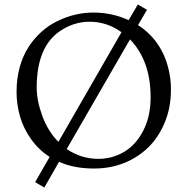

<svg xmlns="http://www.w3.org/2000/svg" viewBox="-20 -737 838 858"><path d="M234.1 -641.6Q313.5 -680.9 397.1 -680.9Q480.7 -680.9 554.9 -647L595.9 -717L637 -693.1L596.9 -625Q702.6 -555.4 732.9 -429.2Q743.9 -383.8 743.9 -339.6Q743.9 -295.4 736.9 -258.9Q730 -222.4 715.5 -187.7Q700.9 -153.1 679.9 -122.6Q658.9 -92 629.8 -66.5Q600.6 -41 565.4 -22.7Q491.2 16.1 400.6 16.1Q310.1 16.1 243.9 -13.9L178 101.1L137 76.9L201.9 -35.9Q153.6 -66.7 119.8 -113.9Q85.9 -161.1 69.9 -215Q54 -268.8 54 -326.7Q54 -384.5 67.6 -434.9Q81.3 -485.4 105.5 -523.7Q129.6 -562 162.5 -592.3Q195.3 -622.6 234.1 -641.6ZM144 -346.2Q144 -287.1 169.1 -218.9Q194.1 -150.6 241 -103L522.9 -593Q458 -639.9 379.9 -639.9Q310.3 -639.9 248.8 -598.6Q144 -528.1 144 -346.2ZM278.1 -71Q343 -27.1 419.9 -27.1Q480.7 -27.1 533.7 -57.9Q586.4 -88.4 619.1 -151.1Q653.1 -215.6 653.1 -302Q653.1 -465.8 561 -561Z"/></svg>

Font: Linden Hill
Style: Regular
Weight: 400
Version: Version 1.202